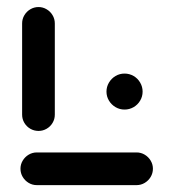

<svg xmlns="http://www.w3.org/2000/svg" viewBox="-20 -539 496 559"><path d="M425.2 -47.8Q425.2 -34.8 418.7 -23.9Q412.2 -13 401.3 -6.5Q390.4 0 377.4 0H87.4Q74.4 0 63.5 -6.5Q52.6 -13 46.1 -23.9Q39.6 -34.8 39.6 -47.8Q39.6 -60.4 46.1 -71.3Q52.6 -82.2 63.5 -88.7Q74.4 -95.2 87.4 -95.2H377.4Q390.4 -95.2 401.3 -88.7Q412.2 -82.2 418.7 -71.3Q425.2 -60.4 425.2 -47.8ZM92.2 -157.8Q79.3 -157.8 68.3 -164.1Q57.4 -170.4 50.9 -181.3Q44.4 -192.2 44.4 -205.2V-470.7Q44.4 -483.7 50.9 -494.6Q57.4 -505.6 68.3 -512Q79.3 -518.5 92.2 -518.5Q104.8 -518.5 115.7 -512Q126.7 -505.6 133.1 -494.6Q139.6 -483.7 139.6 -470.7V-205.2Q139.6 -192.2 133.1 -181.3Q126.7 -170.4 115.7 -164.1Q104.8 -157.8 92.2 -157.8ZM290 -272.2Q290 -286.3 297.2 -298.5Q304.4 -310.7 316.5 -317.8Q328.5 -324.8 342.6 -324.8Q356.7 -324.8 368.9 -317.8Q381.1 -310.7 388.1 -298.5Q395.2 -286.3 395.2 -272.2Q395.2 -258.1 388.1 -246.1Q381.1 -234.1 368.9 -227Q356.7 -220 342.6 -220Q328.5 -220 316.5 -227Q304.4 -234.1 297.2 -246.1Q290 -258.1 290 -272.2Z"/></svg>

Font: 26F Galaxy Sans Extra Bold
Style: Regular
Weight: 800
Designer: C₂₉H₂₅N₃O₅
Version: Version 1.100